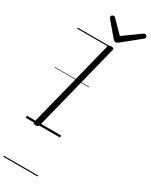

<svg xmlns="http://www.w3.org/2000/svg" viewBox="-373 -1205 1299 1657"><g transform="rotate(30 277.0 -377.0)"><path d="M106 14Q92 14 85.5 9.5Q79 5 82 -6L302 -884Q305 -894 312 -898.5Q319 -903 334 -903Q348 -903 354 -898.5Q360 -894 358 -883L138 -5Q135 5 128 9.5Q121 14 106 14ZM531 -1142Q540 -1142 547 -1135Q554 -1128 554 -1120Q554 -1115 552 -1111.5Q550 -1108 546 -1104L374 -965Q365 -959 358.5 -955.5Q352 -952 344 -952Q337 -952 331.5 -956Q326 -960 320 -966L201 -1106Q199 -1111 197.5 -1114.5Q196 -1118 196 -1121Q196 -1131 204.5 -1136.5Q213 -1142 220 -1142Q227 -1142 230.5 -1139.5Q234 -1137 238 -1132L351 -1017L511 -1132Q518 -1137 522 -1139.5Q526 -1142 531 -1142ZM0 378H342V388H0ZM0 -20H342V0H0ZM0 -505H342V-500H0ZM0 -898H342V-888H0Z"/></g></svg>

Font: Playwrite DE SAS Guides
Style: Regular
Weight: 400
Designer: Veronika Burian, José Scaglione
Foundry: TypeTogether
Version: Version 1.003